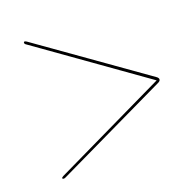

<svg xmlns="http://www.w3.org/2000/svg" viewBox="-72 -628 576 570"><g transform="rotate(-15 216.0 -343.0)"><path d="M47.5 -552Q47.5 -555 50.5 -555Q52.5 -555 56.5 -553L401 -351.5Q408 -347.5 408 -342.5Q408 -337.5 401 -333.5L63 -133.5Q60 -131.5 57 -131.5Q53 -131.5 53 -134.5Q53 -136 58 -139.5L399 -342L51.5 -546Q47.5 -548 47.5 -552Z"/></g></svg>

Font: Fraunces 144pt S000 Black
Style: Regular
Weight: 900
Version: Version 1.000; ttfautohint (v1.8.3)